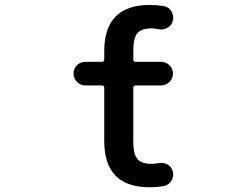

<svg xmlns="http://www.w3.org/2000/svg" viewBox="-20 -785 1040 794"><path d="M597.7 -10.7Q412.1 -10.7 411.1 -200.2V-421.9Q411.1 -431.6 401.4 -431.6H333Q312.5 -431.6 298.3 -446.3Q284.2 -460.9 284.2 -481Q284.2 -501 298.3 -515.1Q312.5 -529.3 333 -529.3H401.4Q411.1 -529.3 411.1 -539.1V-573.2Q411.1 -763.7 597.7 -764.6Q627.9 -764.6 658.2 -759.8Q678.7 -755.9 689.5 -737.3Q696.3 -724.6 696.3 -710.9Q696.3 -705.1 694.3 -698.2Q689.5 -678.7 671.9 -669.9Q660.2 -663.1 646.5 -663.1Q640.6 -663.1 634.8 -664.1Q620.1 -667 607.4 -668Q564.5 -667 547.9 -647.5Q531.2 -627.9 531.2 -573.2V-539.1Q531.2 -529.3 541 -529.3H646.5Q666 -529.3 680.7 -515.1Q695.3 -501 695.3 -481Q695.3 -460.9 680.7 -446.3Q666 -431.6 646.5 -431.6H541Q531.2 -431.6 531.2 -421.9V-200.2Q531.2 -147.5 547.9 -127.9Q564.5 -107.4 607.4 -107.4Q620.1 -107.4 634.8 -110.4Q640.6 -111.3 645.5 -111.3Q660.2 -111.3 671.9 -105.5Q689.5 -95.7 694.3 -77.1Q696.3 -70.3 696.3 -63.5Q696.3 -49.8 688.5 -37.1Q677.7 -19.5 657.2 -15.6Q627.9 -10.7 597.7 -10.7Z"/></svg>

Font: Rounded-X Mgen+ 1m medium
Style: Regular
Weight: 500
Designer: [Source Han Sans]
Ryoko NISHIZUKA  (kana & ideographs); Paul D. Hunt (Latin, Greek & Cyrillic); Wenlong ZHANG  (bopomofo
Version: Version 1.059.20150602